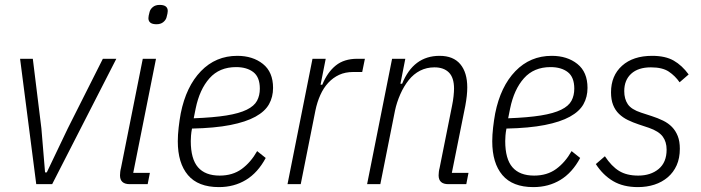

<svg xmlns="http://www.w3.org/2000/svg" viewBox="-20 -752 2863 784"><path d="M128 0 62 -512H114L149 -228L164 -48H171L257 -228L400 -512H455L193 0Z M619 -653Q586 -653 586 -678Q586 -686 591 -704Q594 -715 604.5 -723.5Q615 -732 632 -732Q665 -732 665 -707Q665 -699 660 -681Q657 -670 646.5 -661.5Q636 -653 619 -653ZM510 0Q470 0 470 -36Q470 -42 471 -50.5Q472 -59 474 -66L563 -512H617L524 -46H592L583 0Z M874 12Q789 12 747.5 -37Q706 -86 706 -175Q706 -201 709.5 -231.5Q713 -262 718 -289Q740 -399 800.5 -461.5Q861 -524 949 -524Q1012 -524 1053.5 -491Q1095 -458 1095 -393Q1095 -356 1078.5 -326.5Q1062 -297 1023 -275.5Q984 -254 920.5 -241.5Q857 -229 764 -227Q761 -212 760 -198.5Q759 -185 759 -176Q759 -103 788.5 -69Q818 -35 877 -35Q930 -35 967 -62Q1004 -89 1030 -135L1065 -107Q1033 -47 984.5 -17.5Q936 12 874 12ZM944 -478Q876 -478 835.5 -432.5Q795 -387 779 -309L771 -269Q852 -272 904.5 -280.5Q957 -289 987.5 -304Q1018 -319 1029.5 -340.5Q1041 -362 1041 -390Q1041 -437 1014.5 -457.5Q988 -478 944 -478Z M1154 0 1256 -512H1310L1289 -406H1296Q1317 -457 1351 -484.5Q1385 -512 1439 -512H1470L1459 -458H1422Q1390 -458 1365 -446.5Q1340 -435 1320.5 -414Q1301 -393 1288 -364Q1275 -335 1268 -301L1208 0Z M1479 0 1581 -512H1635L1615 -410H1622Q1668 -524 1775 -524Q1831 -524 1859.5 -490Q1888 -456 1888 -395Q1888 -363 1880 -320L1825 -46H1893L1884 0H1811Q1771 0 1771 -36Q1771 -42 1772 -50.5Q1773 -59 1775 -66L1826 -321Q1830 -340 1832 -359Q1834 -378 1834 -390Q1834 -435 1813 -456Q1792 -477 1754 -477Q1722 -477 1695.5 -463.5Q1669 -450 1649 -425Q1629 -400 1614.5 -367Q1600 -334 1593 -301L1533 0Z M2158 12Q2073 12 2031.5 -37Q1990 -86 1990 -175Q1990 -201 1993.5 -231.5Q1997 -262 2002 -289Q2024 -399 2084.5 -461.5Q2145 -524 2233 -524Q2296 -524 2337.5 -491Q2379 -458 2379 -393Q2379 -356 2362.5 -326.5Q2346 -297 2307 -275.5Q2268 -254 2204.5 -241.5Q2141 -229 2048 -227Q2045 -212 2044 -198.5Q2043 -185 2043 -176Q2043 -103 2072.5 -69Q2102 -35 2161 -35Q2214 -35 2251 -62Q2288 -89 2314 -135L2349 -107Q2317 -47 2268.5 -17.5Q2220 12 2158 12ZM2228 -478Q2160 -478 2119.5 -432.5Q2079 -387 2063 -309L2055 -269Q2136 -272 2188.5 -280.5Q2241 -289 2271.5 -304Q2302 -319 2313.5 -340.5Q2325 -362 2325 -390Q2325 -437 2298.5 -457.5Q2272 -478 2228 -478Z M2585 12Q2525 12 2483.5 -12.5Q2442 -37 2413 -82L2450 -114Q2477 -73 2508 -54Q2539 -35 2586 -35Q2637 -35 2669.5 -62Q2702 -89 2702 -141Q2702 -173 2686 -194.5Q2670 -216 2630 -230L2588 -244Q2564 -252 2543.5 -262Q2523 -272 2507.5 -287Q2492 -302 2483.5 -323.5Q2475 -345 2475 -375Q2475 -443 2520 -483.5Q2565 -524 2643 -524Q2697 -524 2731 -504.5Q2765 -485 2792 -448L2755 -416Q2737 -442 2711 -459.5Q2685 -477 2638 -477Q2586 -477 2557.5 -451Q2529 -425 2529 -380Q2529 -348 2543.5 -326.5Q2558 -305 2598 -292L2641 -278Q2666 -270 2687.5 -259.5Q2709 -249 2724 -233.5Q2739 -218 2747.5 -196.5Q2756 -175 2756 -145Q2756 -106 2743 -77Q2730 -48 2706.5 -28Q2683 -8 2652 2Q2621 12 2585 12Z"/></svg>

Font: IBM Plex Sans Condensed Light
Style: Italic
Weight: 300
Width: 3
Italic angle: -11°
Designer: Mike Abbink, Paul van der Laan, Pieter van Rosmalen
Foundry: Bold Monday
Version: Version 1.3